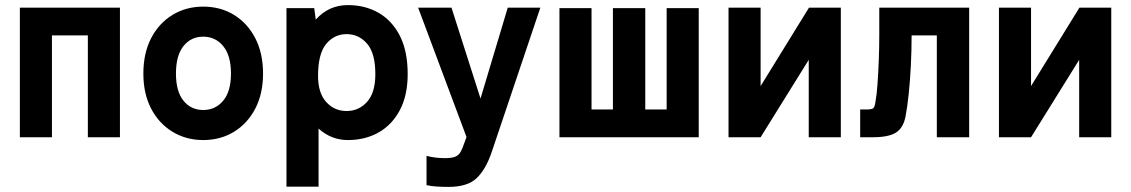

<svg xmlns="http://www.w3.org/2000/svg" viewBox="-20 -539 4443 754"><path d="M58 0V-509H451V0H325V-400H184V0Z M778 11Q711 11 657.5 -21.5Q604 -54 573.5 -112.5Q543 -171 543 -250Q543 -330 573.5 -389Q604 -448 657.5 -480.5Q711 -513 778 -513Q846 -513 899 -480.5Q952 -448 982.5 -389Q1013 -330 1013 -250Q1013 -171 982.5 -112.5Q952 -54 899 -21.5Q846 11 778 11ZM778 -107Q826 -107 856.5 -143.5Q887 -180 887 -250Q887 -321 856.5 -358Q826 -395 778 -395Q730 -395 700.5 -358Q671 -321 671 -250Q671 -180 700.5 -143.5Q730 -107 778 -107Z M1105 194V-507H1214L1220 -462Q1271 -519 1346 -519Q1414 -519 1467 -488.5Q1520 -458 1550.5 -398Q1581 -338 1581 -248Q1581 -165 1550.5 -107Q1520 -49 1467 -19Q1414 11 1346 11Q1281 11 1231 -34V194ZM1341 -103Q1389 -103 1421.5 -139Q1454 -175 1454 -248Q1454 -330 1421.5 -367.5Q1389 -405 1341 -405Q1293 -405 1261 -366.5Q1229 -328 1229 -241Q1229 -174 1261 -138.5Q1293 -103 1341 -103Z M1741 195Q1716 195 1694 193.5Q1672 192 1655 188V73Q1688 82 1727 82Q1754 82 1767.5 76.5Q1781 71 1788.5 58Q1796 45 1804 21L1812 -1L1622 -509H1753L1867 -152L1974 -509H2102L1911 58Q1888 126 1852 160.5Q1816 195 1741 195Z M2177 0V-507H2303V-109H2387V-507H2514V-109H2598V-507H2724V0Z M2841 0V-509H2967V-201L3157 -509H3282V0H3156V-304L2967 0Z M3358 0V-109H3381Q3401 -109 3408 -113Q3415 -117 3418 -139Q3423 -166 3426 -208.5Q3429 -251 3431 -301.5Q3433 -352 3433 -402V-509H3786V0H3659V-400H3560Q3560 -342 3557 -282Q3554 -222 3548.5 -169.5Q3543 -117 3536 -81Q3527 -36 3498 -18Q3469 0 3407 0Z M3903 0V-509H4029V-201L4219 -509H4344V0H4218V-304L4029 0Z"/></svg>

Font: Zen Kaku Gothic New Black
Style: Regular
Weight: 900
Designer: Yoshimichi Ohira
Foundry: Positype
Version: Version 1.001